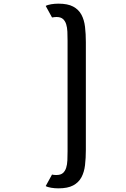

<svg xmlns="http://www.w3.org/2000/svg" viewBox="-20 -820 690 1050"><path d="M449.5 0Q449.5 44.5 445 83Q440.5 121.5 425.2 149.8Q410 178 380.2 194Q350.5 210 299.5 210Q289.5 210 279.2 209.2Q269 208.5 259.8 206.8Q250.5 205 242.5 202.8Q234.5 200.5 230 197.5L264.5 134.5L271.5 136Q275 136.5 279.5 136.8Q284 137 289.5 137Q311.5 137 323.8 126.5Q336 116 341.8 98Q347.5 80 348.5 56.5Q349.5 33 349.5 7V-597Q349.5 -623 348.5 -646.5Q347.5 -670 341.8 -688Q336 -706 323.8 -716.5Q311.5 -727 289.5 -727Q284 -727 279.5 -726.5Q275 -726 271.5 -725.5L264.5 -724.5L230 -787.5Q234.5 -790.5 242.5 -792.8Q250.5 -795 259.8 -796.8Q269 -798.5 279.2 -799.2Q289.5 -800 299.5 -800Q350.5 -800 380.2 -784Q410 -768 425.2 -739.8Q440.5 -711.5 445 -673Q449.5 -634.5 449.5 -590Z"/></svg>

Font: B612 Mono
Style: Regular
Weight: 400
Version: Version 1.005